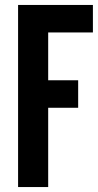

<svg xmlns="http://www.w3.org/2000/svg" viewBox="-20 -755 395 775"><path d="M53 0H174.5V-320H295.5V-431H174.5V-624H355V-735H53Z"/></svg>

Font: League Gothic SemiExpanded
Style: Regular
Weight: 400
Width: 6
Designer: The League of Moveable Type
Version: Version 1.600; ttfautohint (v1.8.3)